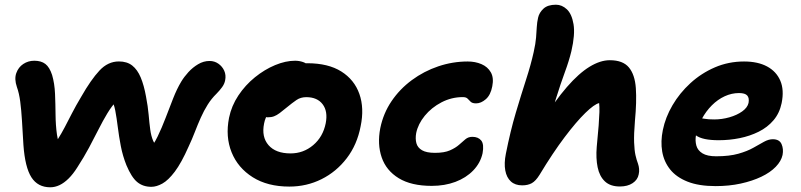

<svg xmlns="http://www.w3.org/2000/svg" viewBox="-20 -780 3398 815"><path d="M193.4 15Q140.4 15 113.3 -27.4Q86.2 -69.8 79.4 -165Q76 -221.6 73.3 -267.1Q70.6 -312.6 65.9 -348.5Q61.2 -384.4 51.6 -411Q40.2 -444.6 49.1 -469.6Q58 -494.6 78.8 -508.4Q99.6 -522.2 125.6 -522.2Q154.8 -522.2 172.6 -508.5Q190.4 -494.8 201.2 -461.6Q211.8 -425.4 213.6 -381.7Q215.4 -338 215.8 -293.1Q216.2 -248.2 221.8 -208.6Q227.4 -169 245.4 -141L189.2 -139.6Q209.8 -164.2 225.3 -188.7Q240.8 -213.2 254.9 -240.1Q269 -267 285.4 -299Q301.8 -331 325 -369.8Q366 -441.6 402.1 -480.4Q438.2 -519.2 484.6 -519.2Q519.2 -519.2 541.3 -501.8Q563.4 -484.4 577.3 -451.2Q591.2 -418 599.8 -370.2Q608 -327.8 611 -292.8Q614 -257.8 617.7 -230.2Q621.4 -202.6 630.1 -182.3Q638.8 -162 657.6 -149.6L608.6 -139.2Q631 -163.2 648.9 -200.2Q666.8 -237.2 682.9 -279.4Q699 -321.6 714.9 -362.1Q730.8 -402.6 749 -433Q761.6 -454 779.8 -473.9Q798 -493.8 821.1 -507.5Q844.2 -521.2 869.6 -521.2Q890.6 -521.2 907.2 -509.5Q923.8 -497.8 931.9 -479.6Q940 -461.4 935.8 -439.6Q933 -424 922.7 -409.9Q912.4 -395.8 898.6 -381.8Q877.8 -361.6 861.6 -335.8Q845.4 -310 832.3 -280.6Q819.2 -251.2 807.1 -219.8Q795 -188.4 780.6 -157.8Q749.8 -88.2 722.1 -51.5Q694.4 -14.8 669.4 -0.9Q644.4 13 622.4 13Q587 13 562.6 -7.1Q538.2 -27.2 516.6 -78.8Q500.8 -118.4 492.8 -160Q484.8 -201.6 480 -240.5Q475.2 -279.4 469.4 -310.2Q463.6 -341 452 -358L476.6 -353.6Q454.2 -329.6 435.5 -298.6Q416.8 -267.6 398.3 -230.9Q379.8 -194.2 358.1 -153.6Q336.4 -113 308 -69.2Q290.2 -41 271.2 -22.2Q252.2 -3.4 232.7 5.8Q213.2 15 193.4 15Z M1208.2 12Q1115.8 12 1052.8 -27.7Q989.8 -67.4 963.1 -133.5Q936.4 -199.6 952.2 -280Q962.6 -330.8 991.9 -374.8Q1021.2 -418.8 1062.1 -451.9Q1103 -485 1147.7 -503.6Q1192.4 -522.2 1232.6 -522.2Q1250.2 -522.2 1266.4 -516.6Q1282.6 -511 1292.3 -499.3Q1302 -487.6 1298.4 -467.6Q1290.4 -432.4 1270.4 -405.1Q1250.4 -377.8 1202.6 -362.6Q1178.6 -354.6 1157.1 -338.6Q1135.6 -322.6 1120.6 -301.7Q1105.6 -280.8 1101 -255.8Q1089.4 -198.8 1119.9 -163.8Q1150.4 -128.8 1213.6 -128.8Q1267.8 -128.8 1309.4 -163.9Q1351 -199 1362.6 -256.8Q1372.4 -307.4 1349.5 -337.5Q1326.6 -367.6 1280 -367.6Q1256.4 -367.6 1238.7 -355.6Q1221 -343.6 1196.8 -323.6Q1179.4 -309.2 1167 -299.9Q1154.6 -290.6 1143.1 -286.3Q1131.6 -282 1116.2 -282Q1098.4 -282 1083.4 -299.8Q1068.4 -317.6 1076.2 -356.6Q1081.8 -385.4 1103.5 -413.2Q1125.2 -441 1155.6 -463Q1186 -485 1219.7 -498.3Q1253.4 -511.6 1284 -511.6Q1373.2 -511.6 1428.7 -476.6Q1484.2 -441.6 1505.5 -381.2Q1526.8 -320.8 1510.8 -244Q1496 -166 1451.9 -108.4Q1407.8 -50.8 1344.7 -19.4Q1281.6 12 1208.2 12Z M1812.6 9Q1725.8 9 1672.6 -23.5Q1619.4 -56 1600.2 -111.9Q1581 -167.8 1594.2 -236Q1607 -298.8 1641.9 -350.4Q1676.8 -402 1728.1 -439.9Q1779.4 -477.8 1840.4 -498.4Q1901.4 -519 1965.4 -519Q1997.4 -519 2023.8 -507.7Q2050.2 -496.4 2063.5 -473Q2076.8 -449.6 2069.6 -413.6Q2062.6 -376.6 2042.2 -358.9Q2021.8 -341.2 2000.8 -341.2Q1985.2 -341.2 1978.1 -347.9Q1971 -354.6 1964.9 -361.2Q1958.8 -367.8 1944.6 -367.8Q1896.6 -367.8 1854 -345.6Q1811.4 -323.4 1782.9 -288.4Q1754.4 -253.4 1746.6 -215Q1742.4 -191 1747.5 -172.1Q1752.6 -153.2 1771.5 -142.2Q1790.4 -131.2 1826.4 -131.2Q1866 -131.2 1889.8 -141.7Q1913.6 -152.2 1928.3 -165.2Q1943 -178.2 1955.3 -188.7Q1967.6 -199.2 1985 -199.2Q2010 -199.2 2022.7 -183.5Q2035.4 -167.8 2028.4 -129.2Q2019.2 -88 1988.8 -56.5Q1958.4 -25 1913.1 -8Q1867.8 9 1812.6 9Z M2196.6 6.8Q2166.8 6.8 2148.6 -9.7Q2130.4 -26.2 2124.8 -56.5Q2119.2 -86.8 2127.2 -127Q2146.6 -224.6 2169.6 -301.8Q2192.6 -379 2213.1 -442.3Q2233.6 -505.6 2245.4 -559Q2253.6 -595.8 2255.5 -620.6Q2257.4 -645.4 2258.5 -665.4Q2259.6 -685.4 2264.2 -705.4Q2269 -726.6 2287 -743.3Q2305 -760 2340 -760Q2365.4 -760 2386.3 -740.4Q2407.2 -720.8 2414.5 -677.3Q2421.8 -633.8 2405.4 -562.8Q2395.4 -521.4 2377.6 -473.3Q2359.8 -425.2 2339.4 -359.8Q2319 -294.4 2300 -200.4L2278.2 -260Q2335.6 -352.2 2386.3 -410.5Q2437 -468.8 2482.5 -496.6Q2528 -524.4 2568.4 -524.4Q2624 -524.4 2649.5 -493.8Q2675 -463.2 2679 -405.9Q2683 -348.6 2675.2 -267.2Q2670.4 -209.6 2671.7 -175.4Q2673 -141.2 2677.5 -121.3Q2682 -101.4 2688.2 -85Q2691.8 -74.8 2692.8 -63.1Q2693.8 -51.4 2691.2 -40Q2686.8 -16.8 2665.4 -2.6Q2644 11.6 2611.2 11.6Q2570.4 11.6 2547.5 -10.2Q2524.6 -32 2516.8 -70.1Q2509 -108.2 2513 -156.4Q2518.6 -212.6 2521.2 -247.7Q2523.8 -282.8 2524.4 -304.4Q2525 -326 2523.2 -342.4Q2502.8 -337.8 2464.6 -300.6Q2426.4 -263.4 2376.6 -197.5Q2326.8 -131.6 2270.6 -38.4Q2254 -11.6 2237.3 -2.4Q2220.6 6.8 2196.6 6.8Z M3018 10Q2946.2 10 2898.4 -9Q2850.6 -28 2824.4 -61Q2798.2 -94 2790.9 -136.8Q2783.6 -179.6 2793.6 -228Q2804.4 -281.6 2834.6 -333.3Q2864.8 -385 2910.8 -427.1Q2956.8 -469.2 3014.6 -494.1Q3072.4 -519 3138.4 -519Q3196.8 -519 3236.1 -497.9Q3275.4 -476.8 3292.3 -437.4Q3309.2 -398 3297.8 -342Q3289 -299.6 3263.4 -269.5Q3237.8 -239.4 3200.5 -220.9Q3163.2 -202.4 3119.8 -193.6Q3076.4 -184.8 3031 -184.8Q2961.6 -184.8 2934.2 -205.3Q2906.8 -225.8 2911.4 -250.2Q2914.2 -264.4 2922.4 -271.5Q2930.6 -278.6 2946.2 -278.6Q2956.4 -278.6 2971.2 -275.8Q2986 -273 3011.8 -273Q3044.4 -273 3076.3 -282.1Q3108.2 -291.2 3130.5 -307.1Q3152.8 -323 3157.4 -343Q3161.2 -364 3151.9 -374.5Q3142.6 -385 3117 -385Q3085.6 -385 3056 -371.3Q3026.4 -357.6 3001.6 -332.8Q2976.8 -308 2959.2 -275.4Q2941.6 -242.8 2934.2 -205.8Q2930.2 -182.6 2935.9 -162Q2941.6 -141.4 2961.9 -129Q2982.2 -116.6 3020 -116.6Q3075.8 -116.6 3114 -127.4Q3152.2 -138.2 3177.8 -152.8Q3203.4 -167.4 3223 -178.2Q3242.6 -189 3260.2 -189Q3288.6 -189 3297.6 -168.2Q3306.6 -147.4 3301.8 -122.2Q3296.2 -96.2 3273 -72.1Q3249.8 -48 3211.7 -29.8Q3173.6 -11.6 3124.3 -0.8Q3075 10 3018 10Z"/></svg>

Font: Shantell Sans Light
Style: Italic
Weight: 300
Italic angle: -11°
Designer: Stephen Nixon, Anya Danilova, Shantell Martin
Foundry: Arrow Type
Version: Version 1.008;[ac192a2d6]